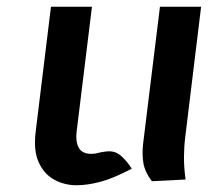

<svg xmlns="http://www.w3.org/2000/svg" viewBox="-20 -537 643 569"><path d="M207 12Q171 12 140.8 -4.5Q110.5 -21 94.5 -56.5Q78.5 -92 86 -149L131 -517H252.5L207 -146.5Q203.5 -118 213.2 -99.5Q223 -81 251 -81Q261.5 -81 271 -83.8Q280.5 -86.5 294 -88Q320 -91.5 338 -75.8Q356 -60 370.5 -37Q316 -8.5 277.5 1.8Q239 12 207 12ZM430 0Q409.5 -27 405 -53.5Q400.5 -80 404 -110L454 -517H576L529 -131Q525.5 -103.5 525.2 -72Q525 -40.5 530 -5Z"/></svg>

Font: Expletus Sans SemiBold
Style: Italic
Weight: 600
Italic angle: -7°
Version: Version 7.500